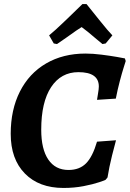

<svg xmlns="http://www.w3.org/2000/svg" viewBox="-20 -918 642 950"><path d="M33 -256Q33 -375 78.5 -465Q124 -555 208 -604Q292 -653 403 -653Q439 -653 482.5 -647.5Q526 -642 557.5 -636.5Q589 -631 598 -629L602 -616Q600 -609 592 -584Q584 -559 573 -517.5Q562 -476 553 -430L460 -424Q461 -432 465 -455Q469 -478 469 -490Q469 -561 368 -561Q282 -561 233 -487Q184 -413 184 -276Q184 -180 219 -128.5Q254 -77 319 -77Q373 -77 405.5 -109.5Q438 -142 460 -217L554 -224Q549 -207 534.5 -149Q520 -91 512 -40L502 -28Q502 -27 471 -16.5Q440 -6 393.5 3Q347 12 294 12Q173 12 103 -59.5Q33 -131 33 -256ZM388 -898H408Q424 -878 470.5 -820Q517 -762 536 -743L503 -703L487 -700L458 -724Q408 -767 384 -784Q368 -775 307 -731L262 -700L246 -703L223 -743Q247 -762 307.5 -820Q368 -878 388 -898Z"/></svg>

Font: Alegreya SC
Style: Bold Italic
Weight: 700
Italic angle: -7°
Designer: Juan Pablo del Peral
Foundry: Huerta Tipografica
Version: Version 2.007; ttfautohint (v1.6)